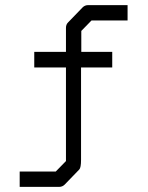

<svg xmlns="http://www.w3.org/2000/svg" viewBox="-20 -679 580 751"><path d="M338 -599 298 -558V-476H419V-415H297V-54Q297 -23 290 -16L233 43Q224 52 211 52H57V-8H198L238 -49V-415H114V-476H238V-570Q238 -583 246 -591L303 -650Q312 -659 325 -659H479V-599Z"/></svg>

Font: 3270 Nerd Font Mono
Style: Regular
Weight: 400
Monospace: yes
Version: Version 3.0.1;Nerd Fonts 3.0.0